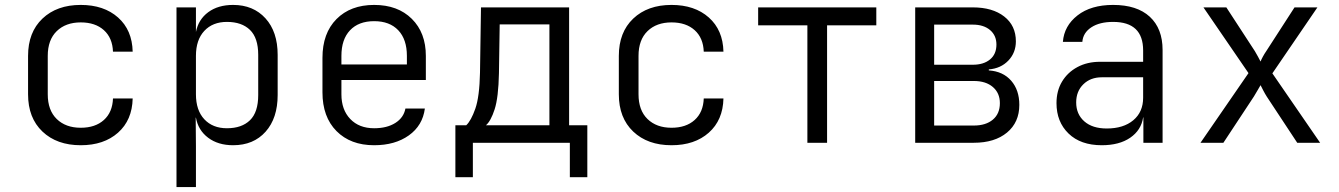

<svg xmlns="http://www.w3.org/2000/svg" viewBox="-20 -580 5440 780"><path d="M308 10Q211 10 152.5 -45.5Q94 -101 94 -197V-353Q94 -449 152.5 -504.5Q211 -560 308 -560Q402 -560 459.5 -509Q517 -458 519 -370H439Q437 -426 402 -457.5Q367 -489 308 -489Q247 -489 210.5 -453.5Q174 -418 174 -353V-197Q174 -132 210.5 -96.5Q247 -61 308 -61Q367 -61 402 -92.5Q437 -124 439 -180H519Q517 -92 459.5 -41Q402 10 308 10Z M697 180V-550H776V-450Q786 -501 826 -530.5Q866 -560 927 -560Q1009 -560 1058.5 -505.5Q1108 -451 1108 -357V-194Q1108 -100 1059 -45Q1010 10 927 10Q866 10 825.5 -20.5Q785 -51 776 -102H775L776 15V180ZM902 -59Q962 -59 995.5 -91.5Q1029 -124 1029 -194V-357Q1029 -426 995.5 -458.5Q962 -491 902 -491Q844 -491 810 -454.5Q776 -418 776 -353V-197Q776 -132 810 -95.5Q844 -59 902 -59Z M1500 10Q1404 10 1347 -47.5Q1290 -105 1290 -205V-345Q1290 -445 1347 -502.5Q1404 -560 1500 -560Q1596 -560 1653 -503.5Q1710 -447 1710 -353V-255H1367V-197Q1367 -134 1403 -96.5Q1439 -59 1500 -59Q1552 -59 1586 -80.5Q1620 -102 1627 -139H1706Q1697 -70 1641 -30Q1585 10 1500 10ZM1367 -318H1633V-353Q1633 -420 1598 -457Q1563 -494 1500 -494Q1437 -494 1402 -457Q1367 -420 1367 -353Z M1830 140V-71H1874Q1894 -90 1911 -138.5Q1928 -187 1930 -285L1934 -550H2292V-71H2366V140H2295V0H1901V140ZM1954 -71H2212V-481H2010L2007 -283Q2005 -184 1989.5 -136Q1974 -88 1954 -71Z M2708 10Q2611 10 2552.5 -45.5Q2494 -101 2494 -197V-353Q2494 -449 2552.5 -504.5Q2611 -560 2708 -560Q2802 -560 2859.5 -509Q2917 -458 2919 -370H2839Q2837 -426 2802 -457.5Q2767 -489 2708 -489Q2647 -489 2610.5 -453.5Q2574 -418 2574 -353V-197Q2574 -132 2610.5 -96.5Q2647 -61 2708 -61Q2767 -61 2802 -92.5Q2837 -124 2839 -180H2919Q2917 -92 2859.5 -41Q2802 10 2708 10Z M3260 0V-477H3060V-550H3540V-477H3340V0Z M3698 0V-550H3932Q4012 -550 4059.5 -513Q4107 -476 4107 -412Q4107 -366 4076.5 -334Q4046 -302 3997 -298V-294Q4055 -290 4088 -252Q4121 -214 4121 -154Q4121 -83 4071 -41.5Q4021 0 3936 0ZM3775 -317H3932Q3976 -317 4002 -338.5Q4028 -360 4028 -399Q4028 -436 4002 -458Q3976 -480 3932 -480H3775ZM3775 -70H3936Q3985 -70 4013.5 -94Q4042 -118 4042 -161Q4042 -202 4013.5 -226.5Q3985 -251 3936 -251H3775Z M4456 10Q4370 10 4321 -37.5Q4272 -85 4272 -161Q4272 -211 4294.5 -248.5Q4317 -286 4357 -307.5Q4397 -329 4449 -329H4624V-375Q4624 -491 4502 -491Q4447 -491 4413.5 -469Q4380 -447 4377 -410H4298Q4303 -475 4357.5 -517.5Q4412 -560 4502 -560Q4599 -560 4651 -512Q4703 -464 4703 -377V0H4625V-103H4624Q4616 -51 4571.5 -20.5Q4527 10 4456 10ZM4476 -58Q4544 -58 4584 -91.5Q4624 -125 4624 -183V-266H4456Q4410 -266 4381 -237.5Q4352 -209 4352 -164Q4352 -116 4385 -87Q4418 -58 4476 -58Z M4857 0 5052 -283 4869 -550H4962L5078 -372Q5084 -362 5090.5 -350Q5097 -338 5101 -330Q5104 -338 5110.5 -350Q5117 -362 5124 -372L5239 -550H5332L5149 -282L5343 0H5250L5126 -188Q5119 -199 5112 -212.5Q5105 -226 5101 -234Q5096 -226 5088.5 -212.5Q5081 -199 5074 -188L4950 0Z"/></svg>

Font: JetBrains Mono NL Light
Style: Regular
Weight: 300
Monospace: yes
Designer: Philipp Nurullin, Konstantin Bulenkov
Foundry: JetBrains
Version: Version 2.305; ttfautohint (v1.8.4.7-5d5b)